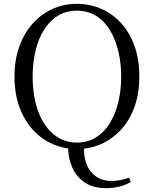

<svg xmlns="http://www.w3.org/2000/svg" viewBox="-20 -765 807 1006"><path d="M538 221Q468 221 424 191Q380 161 358.5 112Q337 63 337 9V-5H421Q415 82 454.5 132.5Q494 183 564 183Q589 183 611 178.5Q633 174 656 166L665 188Q638 205 604 213Q570 221 538 221ZM383 16Q317 16 257.5 -9.5Q198 -35 153 -84Q108 -133 82 -203.5Q56 -274 56 -364Q56 -453 82 -523.5Q108 -594 153 -643.5Q198 -693 257.5 -719Q317 -745 383 -745Q450 -745 509 -719.5Q568 -694 613.5 -645Q659 -596 684.5 -525Q710 -454 710 -364Q710 -275 684.5 -204.5Q659 -134 613.5 -85Q568 -36 509 -10Q450 16 383 16ZM383 -18Q440 -18 483.5 -45.5Q527 -73 556 -120.5Q585 -168 600 -230.5Q615 -293 615 -364Q615 -434 600 -496.5Q585 -559 556 -607Q527 -655 483.5 -682Q440 -709 383 -709Q326 -709 282.5 -682Q239 -655 209.5 -607Q180 -559 165.5 -496.5Q151 -434 151 -364Q151 -293 165.5 -230.5Q180 -168 209.5 -120.5Q239 -73 282.5 -45.5Q326 -18 383 -18Z"/></svg>

Font: Noto Serif SC ExtraLight
Style: Regular
Weight: 400
Version: Version 2.002-H1;hotconv 1.1.0;makeotfexe 2.6.0